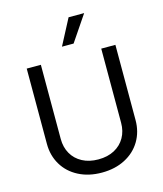

<svg xmlns="http://www.w3.org/2000/svg" viewBox="-136 -1039 978 1152"><g transform="rotate(-15 353.5 -463.0)"><path d="M628.9 -707V-239.3Q628.9 -167 594.7 -109.6Q560.5 -52.2 498 -19.8Q435.5 12.7 353.5 12.7Q271.5 12.7 209 -19.8Q146.5 -52.2 112.3 -109.6Q78.1 -167 78.1 -239.3V-707H166V-246.1Q166 -194.8 188.7 -154.8Q211.4 -114.7 253.9 -92Q296.4 -69.3 353.5 -69.3Q411.1 -69.3 453.4 -92Q495.6 -114.7 518.3 -154.8Q541 -194.8 541 -246.1V-707ZM400.4 -939.5H497.1L388.7 -779.3H316.4Z"/></g></svg>

Font: Pretendard
Style: Regular
Weight: 400
Designer: Base glyphs from Inter by Rasmus Andersson; Hangeul glyphs from Noto Sans CJK(Source Han Sans) by Jang Soo-young and Kan
Foundry: Kil Hyung-jin
Version: Version 1.309